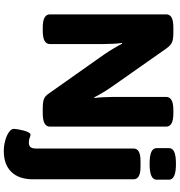

<svg xmlns="http://www.w3.org/2000/svg" viewBox="13 -770 968 1035"><g transform="rotate(90 497.5 -252.0)"><path d="M128 2Q91 2 74 -8Q57 -18 57 -36V-664Q57 -683 74 -692.5Q91 -702 128 -702H156Q190 -702 207 -695Q224 -688 241 -664L446 -372Q463 -348 479 -321Q495 -294 504 -276L508 -277Q505 -296 503.5 -324Q502 -352 502 -379V-664Q502 -682 519 -692Q536 -702 573 -702H591Q628 -702 645 -692Q662 -682 662 -664V-36Q662 -18 645 -8Q628 2 591 2H563Q531 2 514 -4Q497 -10 482 -33L273 -329Q256 -354 240 -381Q224 -408 215 -426L211 -425Q214 -406 215.5 -378Q217 -350 217 -322V-36Q217 -18 200 -8Q183 2 146 2ZM794 212Q765 212 737.5 204.5Q710 197 692 184.5Q674 172 674 157Q674 151 676.5 136.5Q679 122 683 106Q687 90 693 79Q699 68 706 68Q712 68 722.5 72.5Q733 77 748 77Q765 77 772.5 68Q780 59 780 39V-487Q780 -506 796.5 -515.5Q813 -525 849 -525H877Q913 -525 929.5 -515.5Q946 -506 946 -487V54Q946 130 906.5 171Q867 212 794 212ZM863 -574Q818 -574 798 -583.5Q778 -593 778 -611V-679Q778 -697 798 -706.5Q818 -716 863 -716Q907 -716 927.5 -706.5Q948 -697 948 -679V-611Q948 -593 927.5 -583.5Q907 -574 863 -574Z"/></g></svg>

Font: Asap ExtraBold
Style: Regular
Weight: 800
Designer: Pablo Cosgaya
Foundry: Omnibus-Type
Version: Version 3.001; ttfautohint (v1.8.4.7-5d5b)